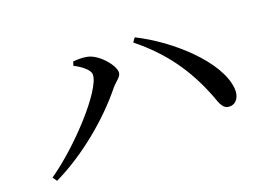

<svg xmlns="http://www.w3.org/2000/svg" viewBox="-76 -762 1152 837"><g transform="rotate(-20 500.0 -344.0)"><path d="M371 -490C371 -420 189 -222 52 -128L66 -108C208 -176 348 -294 437 -405C457 -429 481 -440 481 -461C481 -495 424 -562 374 -571C352 -576 326 -574 310 -573L304 -555C333 -540 371 -514 371 -490ZM931 -223C919 -351 748 -505 598 -580L584 -561C703 -466 779 -358 832 -221C847 -178 856 -154 886 -155C914 -155 935 -183 931 -223Z"/></g></svg>

Font: Noto Serif CJK JP Medium
Style: Regular
Weight: 500
Designer: Ryoko NISHIZUKA 西塚涼子 (kana & ideographs); Frank Grießhammer (Latin, Greek & Cyrillic); Wenlong ZHANG 张文龙 (bopomofo); San
Foundry: Adobe Systems Incorporated
Version: Version 1.000;PS 1;hotconv 16.6.53;makeotf.lib2.5.65590